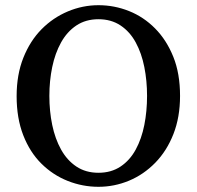

<svg xmlns="http://www.w3.org/2000/svg" viewBox="-20 -703 757 739"><path d="M359 16Q298 16 241 -6.5Q184 -29 139.5 -73Q95 -117 69.5 -182.5Q44 -248 44 -333Q44 -416 70 -481Q96 -546 140 -590.5Q184 -635 241 -659Q298 -683 359 -683Q420 -683 476.5 -660.5Q533 -638 577 -593.5Q621 -549 647 -484.5Q673 -420 673 -334Q673 -252 647.5 -187Q622 -122 577.5 -76.5Q533 -31 476.5 -7.5Q420 16 359 16ZM359 -38Q408 -38 444 -62Q480 -86 502.5 -127.5Q525 -169 535.5 -222Q546 -275 546 -334Q546 -392 535.5 -445Q525 -498 502.5 -539.5Q480 -581 444 -605Q408 -629 359 -629Q310 -629 274 -605Q238 -581 215 -539.5Q192 -498 181 -445Q170 -392 170 -334Q170 -275 181 -222Q192 -169 215 -127.5Q238 -86 274 -62Q310 -38 359 -38Z"/></svg>

Font: Source Serif 4 18pt Medium
Style: Regular
Weight: 500
Designer: Frank Grießhammer
Foundry: Adobe Systems Incorporated
Version: Version 4.004;hotconv 1.0.116;makeotfexe 2.5.65601